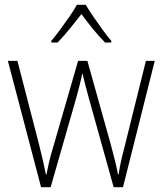

<svg xmlns="http://www.w3.org/2000/svg" viewBox="-20 -784 681 804"><path d="M352 -373Q337 -427 326 -474H324Q319 -449 312.5 -424Q306 -399 299 -373L192 0H152L13 -529H53L144 -177Q154 -137 160.5 -108.5Q167 -80 172 -54H175Q179 -77 186 -107Q193 -137 205 -176L307 -529H346L445 -175Q454 -141 461.5 -111Q469 -81 474 -54H477Q481 -83 486.5 -108Q492 -133 502 -171L591 -529H628L495 0H456ZM339 -764Q352 -742 371.5 -713.5Q391 -685 411 -657.5Q431 -630 446 -613V-606H420Q395 -631 368.5 -663.5Q342 -696 321 -725Q299 -697 272.5 -664Q246 -631 221 -606H195V-613Q211 -632 231.5 -659.5Q252 -687 271 -714.5Q290 -742 302 -764Z"/></svg>

Font: Noto Sans Hebrew SemiCondensed ExtraLight
Style: Regular
Weight: 200
Width: 4
Designer: Monotype Design Team
Foundry: Monotype Imaging Inc.
Version: Version 2.004; ttfautohint (v1.8.4.7-5d5b)